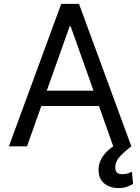

<svg xmlns="http://www.w3.org/2000/svg" viewBox="-20 -747 716 980"><path d="M117.7 0H25.4L292.5 -727.1H383.3L650.4 0H558.1L340.8 -612.3H335.4ZM151.9 -284.2H523.9V-206.1H151.9ZM584 212.9Q540.5 212.9 511.7 189Q482.9 165 482.9 119.1Q482.9 92.8 495.6 66.7Q508.3 40.5 536.9 16.1Q565.4 -8.3 612.3 -29.8L650.4 0Q618.7 23.4 593.5 49.8Q568.4 76.2 568.4 107.9Q568.4 124 576.2 133.1Q584 142.1 605 142.1Q621.1 142.1 633.5 137.7Q646 133.3 653.3 129.4L659.2 191.9Q647.5 199.2 628.4 206.1Q609.4 212.9 584 212.9Z"/></svg>

Font: Sahel VF Regular
Style: Regular
Weight: 400
Foundry: Saber Rastikerdar (saber.rastikerdar@gmail.com)
Version: Version 3.4.0